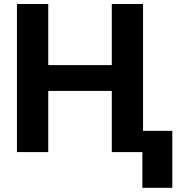

<svg xmlns="http://www.w3.org/2000/svg" viewBox="-20 -747 894 943"><path d="M217 -727.3V-427.2H529.1V-727.3H682.5V-104.4H826.3V175.4H679.3V0H529.1V-300.4H217V0H63.2V-727.3Z"/></svg>

Font: Inter P
Style: Bold
Weight: 700
Designer: Rasmus Andersson
Foundry: rsms
Version: Version 3.018;git-588b23468